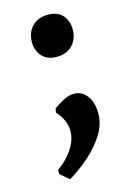

<svg xmlns="http://www.w3.org/2000/svg" viewBox="-92 -455 423 647"><g transform="rotate(-15 119.0 -131.5)"><path d="M71 146 40 120V105Q72 83 93 51.5Q114 20 114 -11Q114 -31 105 -50.5Q96 -70 83 -83L85 -97Q101 -109 120.5 -119Q140 -129 158 -129Q184 -129 202 -106.5Q220 -84 220 -43Q220 -6 198 29Q176 64 142 94Q108 124 71 146ZM135 -264Q101 -264 83.5 -284Q66 -304 66 -333Q66 -367 86.5 -388Q107 -409 141 -409Q175 -409 192.5 -389.5Q210 -370 210 -340Q210 -307 190 -285.5Q170 -264 135 -264Z"/></g></svg>

Font: Alegreya SemiBold
Style: Regular
Weight: 600
Designer: Juan Pablo del Peral
Foundry: Huerta Tipografica
Version: Version 2.009